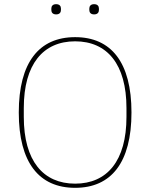

<svg xmlns="http://www.w3.org/2000/svg" viewBox="-20 -888 720 920"><path d="M249 -819C266 -819 272 -829 272 -840V-847C272 -858 266 -868 249 -868C232 -868 226 -858 226 -847V-840C226 -829 232 -819 249 -819ZM431 -819C448 -819 454 -829 454 -840V-847C454 -858 448 -868 431 -868C414 -868 408 -858 408 -847V-840C408 -829 414 -819 431 -819ZM340 12C513 12 610 -109 610 -349C610 -589 513 -710 340 -710C167 -710 70 -589 70 -349C70 -109 167 12 340 12ZM340 -8C187 -8 94 -117 94 -328V-370C94 -581 187 -690 340 -690C493 -690 586 -581 586 -370V-328C586 -117 493 -8 340 -8Z"/></svg>

Font: IBM Plex Thai Thin
Style: Regular
Weight: 100
Designer: Mike Abbink, Paul van der Laan, Pieter van Rosmalen, Ben Mitchell, Mark Frömberg
Foundry: Bold Monday
Version: Version 1.0